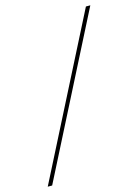

<svg xmlns="http://www.w3.org/2000/svg" viewBox="-151 -800 636 883"><g transform="rotate(-15 166.5 -358.5)"><path d="M-36 19H-15Q82 -171 177 -358.5Q272 -546 369 -736H348Q251 -546 156 -358.5Q61 -171 -36 19Z"/></g></svg>

Font: Josefin Slab ExtraLight
Style: Italic
Weight: 250
Italic angle: -12°
Designer: Santiago Orozco
Foundry: Typemade
Version: Version 2.100